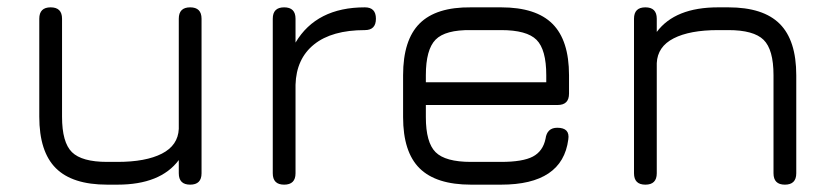

<svg xmlns="http://www.w3.org/2000/svg" viewBox="-20 -503 2276 523"><path d="M87 -452Q87 -483 118 -483Q149 -483 149 -452V-185Q149 -115 176 -88.5Q203 -62 272 -62H300Q377 -62 421 -84.5Q465 -107 467 -152V-452Q467 -483 498 -483Q529 -483 529 -452V-31Q529 0 498 0Q467 0 467 -31V-67Q417 0 300 0H272Q177 0 132 -45Q87 -90 87 -185Z M785 -31Q785 0 754 0Q723 0 723 -31V-452Q723 -483 754 -483Q785 -483 785 -452V-387Q842 -483 974 -483Q1004 -483 1004 -452Q1004 -421 974 -421Q884 -421 835.5 -382Q787 -343 785 -272Z M1263 0Q1168 0 1123 -44.5Q1078 -89 1078 -184V-298Q1078 -394 1123 -439Q1168 -484 1263 -483H1345Q1440 -483 1485 -438Q1530 -393 1530 -298V-248Q1530 -217 1499 -217H1140V-184Q1140 -115 1166.5 -88.5Q1193 -62 1263 -62H1345Q1404 -62 1431.5 -76.5Q1459 -91 1466 -125Q1470 -155 1498 -155Q1533 -155 1528 -123Q1512 0 1345 0ZM1263 -421Q1193 -422 1166.5 -395Q1140 -368 1140 -298V-279H1468V-298Q1468 -368 1441.5 -394.5Q1415 -421 1345 -421Z M1769 -31Q1769 0 1738 0Q1707 0 1707 -31V-452Q1707 -483 1738 -483Q1769 -483 1769 -452V-416Q1819 -483 1936 -483H1964Q2059 -483 2104 -438Q2149 -393 2149 -298V-31Q2149 0 2118 0Q2087 0 2087 -31V-298Q2087 -368 2060 -394.5Q2033 -421 1964 -421H1936Q1859 -421 1815 -398.5Q1771 -376 1769 -331Z"/></svg>

Font: Jura Medium
Style: Regular
Weight: 500
Designer: Daniel Johnson, Alexei Vanyashin
Foundry: Daniel Johnson
Version: Version 5.103